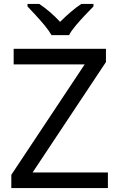

<svg xmlns="http://www.w3.org/2000/svg" viewBox="-20 -964 612 984"><path d="M533 0H38V-68L414 -634H50V-714H523V-646L147 -80H533ZM244 -784Q231 -807 209 -833.5Q187 -860 163 -886Q139 -912 121 -931V-944H181Q207 -927 235 -903Q263 -879 288 -852Q315 -879 343 -903Q371 -927 397 -944H459V-931Q440 -912 415.5 -886Q391 -860 368.5 -833.5Q346 -807 334 -784Z"/></svg>

Font: Noto Sans Sora Sompeng
Style: Regular
Weight: 400
Designer: Monotype Design Team. David Williams.
Foundry: Monotype Imaging Inc.
Version: Version 2.101